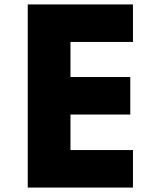

<svg xmlns="http://www.w3.org/2000/svg" viewBox="-20 -845 704 865"><path d="M105 0V-825H579V-656H297.5V-498H567V-329H297.5V-169H579V0Z"/></svg>

Font: Spartan Thin ExtraBold
Style: Regular
Weight: 800
Version: Version 1.004